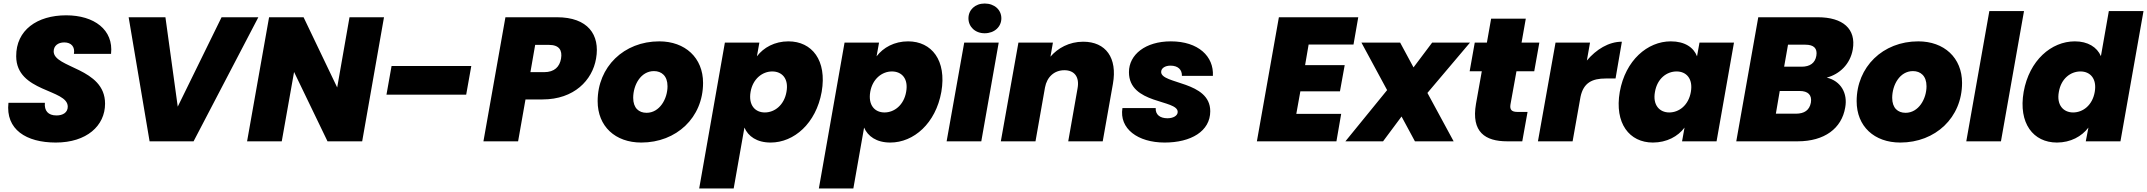

<svg xmlns="http://www.w3.org/2000/svg" viewBox="-20 -803 12200 1091"><path d="M577 -214C577 -419 285 -415 285 -511C285 -543 310 -562 345 -562C385 -562 407 -537 400 -497H611C626 -634 515 -716 356 -716C191 -716 71 -632 72 -483C73 -278 365 -298 365 -197C365 -164 338 -147 301 -147C253 -147 231 -174 235 -219H28C11 -67 129 7 297 7C472 7 577 -88 577 -214Z M830 0H1080L1448 -705H1239L990 -197L920 -705H711Z M1966 -705 1896 -306 1705 -705H1509L1384 0H1581L1651 -394L1841 0H2038L2162 -705Z M2176 -265H2629L2658 -428H2205Z M2994 -393 3021 -548H3099C3158 -548 3176 -517 3168 -470C3160 -424 3131 -393 3072 -393ZM3367 -470C3391 -606 3320 -705 3145 -705H2852L2727 0H2924L2966 -238H3063C3242 -238 3346 -347 3367 -470Z M3975 -332C3975 -475 3873 -568 3726 -568C3525 -568 3376 -423 3376 -228C3376 -85 3476 7 3624 7C3824 7 3975 -135 3975 -332ZM3578 -247C3578 -320 3621 -399 3696 -399C3739 -399 3773 -372 3773 -313C3773 -241 3728 -162 3654 -162C3610 -162 3578 -189 3578 -247Z M4281 -483 4295 -561H4099L3953 268H4149L4210 -78C4231 -29 4280 7 4359 7C4492 7 4617 -102 4649 -281C4680 -460 4594 -568 4460 -568C4382 -568 4319 -533 4281 -483ZM4449 -281C4436 -206 4382 -164 4326 -164C4271 -164 4232 -205 4245 -281C4258 -356 4313 -397 4368 -397C4423 -397 4463 -357 4449 -281Z M4961 -483 4975 -561H4779L4633 268H4829L4890 -78C4911 -29 4960 7 5039 7C5172 7 5297 -102 5329 -281C5360 -460 5274 -568 5140 -568C5062 -568 4999 -533 4961 -483ZM5129 -281C5116 -206 5062 -164 5006 -164C4951 -164 4912 -205 4925 -281C4938 -356 4993 -397 5048 -397C5103 -397 5143 -357 5129 -281Z M5359 0H5556L5655 -561H5459ZM5575 -614C5631 -614 5670 -651 5670 -699C5670 -747 5631 -783 5575 -783C5521 -783 5483 -747 5483 -699C5483 -651 5521 -614 5575 -614Z M6050 0H6246L6304 -327C6330 -474 6264 -566 6135 -566C6055 -566 5990 -529 5949 -481L5963 -561H5767L5667 0H5864L5918 -306C5929 -366 5971 -404 6028 -404C6085 -404 6115 -366 6103 -301Z M6857 -171C6857 -344 6578 -323 6578 -394C6578 -416 6601 -430 6631 -430C6674 -430 6697 -407 6696 -372H6872C6878 -482 6790 -568 6633 -568C6489 -568 6395 -493 6395 -393C6395 -209 6672 -239 6672 -167C6672 -145 6646 -131 6614 -131C6572 -131 6545 -151 6547 -189H6358C6339 -72 6445 7 6598 7C6747 7 6857 -57 6857 -171Z M7698 -705H7247L7122 0H7574L7601 -156H7346L7369 -284H7594L7621 -433H7396L7416 -550H7671Z M8020 0H8240L8091 -275L8333 -561H8118L8012 -420L7936 -561H7716L7862 -291L7625 0H7839L7944 -141Z M8367 -213C8339 -52 8420 0 8544 0H8630L8660 -167H8603C8569 -167 8558 -180 8563 -210L8597 -398H8698L8727 -561H8626L8650 -697H8453L8429 -561H8360L8331 -398H8400Z M8916 0 8961 -253C8978 -333 9027 -357 9105 -357H9160L9196 -566C9121 -566 9050 -522 8997 -459L9015 -561H8819L8719 0Z M9184 -281C9153 -102 9239 7 9372 7C9451 7 9515 -28 9552 -78L9538 0H9734L9833 -561H9637L9623 -483C9604 -533 9554 -568 9474 -568C9341 -568 9216 -460 9184 -281ZM9588 -281C9575 -205 9521 -164 9465 -164C9410 -164 9370 -206 9384 -281C9397 -357 9451 -397 9507 -397C9562 -397 9601 -356 9588 -281Z M10270 -220C10262 -177 10233 -157 10185 -157H10071L10093 -286H10206C10254 -286 10277 -263 10270 -220ZM10301 -486C10294 -445 10265 -424 10217 -424H10118L10140 -549H10239C10287 -549 10308 -528 10301 -486ZM10465 -192C10480 -272 10441 -343 10360 -362C10432 -381 10493 -437 10508 -522C10528 -639 10452 -705 10309 -705H9971L9846 0H10195C10347 0 10445 -73 10465 -192Z M11129 -332C11129 -475 11027 -568 10880 -568C10679 -568 10530 -423 10530 -228C10530 -85 10630 7 10778 7C10978 7 11129 -135 11129 -332ZM10732 -247C10732 -320 10775 -399 10850 -399C10893 -399 10927 -372 10927 -313C10927 -241 10882 -162 10808 -162C10764 -162 10732 -189 10732 -247Z M11153 0H11350L11481 -740H11284Z M11479 -281C11448 -102 11534 7 11668 7C11746 7 11809 -28 11847 -78L11832 0H12029L12160 -740H11963L11918 -484C11896 -535 11844 -568 11770 -568C11636 -568 11511 -460 11479 -281ZM11883 -281C11870 -205 11816 -164 11760 -164C11705 -164 11665 -206 11679 -281C11692 -357 11746 -397 11802 -397C11857 -397 11896 -356 11883 -281Z"/></svg>

Font: SVN-Poppins ExtraBold
Style: Italic
Weight: 800
Italic angle: -10°
Designer: Ninad Kale (Devanagari), Jonny Pinhorn (Latin)
Foundry: Indian Type Foundry
Version: Version 3.002 2017